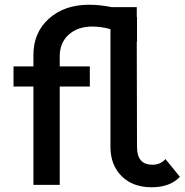

<svg xmlns="http://www.w3.org/2000/svg" viewBox="-20 -780 779 810"><path d="M678 -109 739 -34Q697 10 620 10Q540 10 493 -37Q446 -84 446 -160V-657Q407 -668 369 -668Q308 -668 270 -634Q232 -600 232 -542V-500H359V-415H232V0H121V-415H37V-500H121V-548Q121 -643 186.5 -701.5Q252 -760 356 -760Q401 -760 451 -750H557V-709L558 -708V-604Q557 -604 557 -605L558 -160Q558 -85 623 -85Q657 -85 678 -109Z"/></svg>

Font: Orkney Medium
Style: Regular
Weight: 500
Designer: Samuel Oakes and Alfredo Marco Pradil
Foundry: Alfredo Marco Pradil
Version: 1.0; ttfautohint (v1.5)